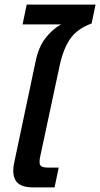

<svg xmlns="http://www.w3.org/2000/svg" viewBox="-20 -814 435 834"><path d="M124 0Q69 0 50 -27Q31 -54 41 -104L135 -549Q147 -608 176.5 -647Q206 -686 245 -708H78L96 -794H395L378 -712Q317 -690 286.5 -647.5Q256 -605 240 -533L154 -131Q149 -105 155.5 -95.5Q162 -86 189 -86H235L217 0Z"/></svg>

Font: Kanit
Style: Italic
Weight: 400
Italic angle: -12°
Designer: Katatrad Team
Foundry: CadsonDemak
Version: Version 2.000; ttfautohint (v1.8.3)